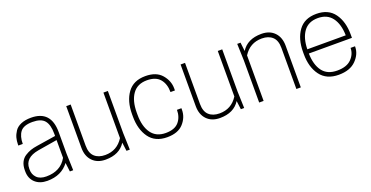

<svg xmlns="http://www.w3.org/2000/svg" viewBox="-27 -1077 3143 1625"><g transform="rotate(-20 1545.0 -265.0)"><path d="M405 0 395 -80Q328 10 200 10Q132 10 91 -28Q50 -66 50 -130V-140Q50 -181 64.5 -211Q79 -241 105.5 -258Q132 -275 158 -284Q184 -293 218 -298L390 -325V-345Q390 -426 358.5 -464Q327 -502 250 -502Q170 -502 140 -463Q110 -424 110 -355H70V-364Q70 -396 77.5 -424Q85 -452 103.5 -480Q122 -508 159.5 -524Q197 -540 250 -540Q430 -540 430 -345V-150L435 0ZM205 -28Q334 -28 390 -128V-288L215 -259Q90 -237 90 -140V-130Q90 -87 119 -57.5Q148 -28 205 -28Z M565 -530H605V-160Q605 -92 640 -60Q675 -28 735 -28Q842 -28 900 -120V-530H940V-150L945 0H915L905 -77Q850 10 725 10Q651 10 608 -34.5Q565 -79 565 -155Z M1107 -255Q1107 -150 1150.5 -89Q1194 -28 1280 -28Q1361 -28 1398 -71Q1435 -114 1435 -180H1475V-166Q1475 -98 1426.5 -44Q1378 10 1280 10Q1172 10 1118.5 -64Q1065 -138 1065 -255V-275Q1065 -392 1118.5 -466Q1172 -540 1280 -540Q1378 -540 1426.5 -483.5Q1475 -427 1475 -359V-340H1435Q1435 -413 1397.5 -457.5Q1360 -502 1280 -502Q1194 -502 1150.5 -441Q1107 -380 1107 -275Z M1595 -530H1635V-160Q1635 -92 1670 -60Q1705 -28 1765 -28Q1872 -28 1930 -120V-530H1970V-150L1975 0H1945L1935 -77Q1880 10 1755 10Q1681 10 1638 -34.5Q1595 -79 1595 -155Z M2485 0H2445V-370Q2445 -438 2410 -470Q2375 -502 2315 -502Q2208 -502 2150 -410V0H2110V-380L2105 -530H2135L2144 -452Q2199 -540 2325 -540Q2399 -540 2442 -495.5Q2485 -451 2485 -375Z M3035 -246H2647Q2649 -144 2692.5 -86Q2736 -28 2825 -28Q2910 -28 2952.5 -71Q2995 -114 2995 -170H3035V-166Q3035 -100 2981 -45Q2927 10 2825 10Q2715 10 2660 -64Q2605 -138 2605 -255V-275Q2605 -392 2658.5 -466Q2712 -540 2820 -540Q2928 -540 2981.5 -466Q3035 -392 3035 -275ZM2820 -502Q2735 -502 2692 -443.5Q2649 -385 2647 -284H2993Q2991 -385 2947.5 -443.5Q2904 -502 2820 -502Z"/></g></svg>

Font: Cooper Hewitt
Style: Light
Weight: 703
Designer: Village Type and Design LLC
Foundry: Cooper Hewitt Smithsonian Design Museum
Version: 1.000